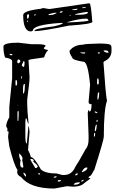

<svg xmlns="http://www.w3.org/2000/svg" viewBox="-25 -1092 671 1121"><path d="M82 -842.8 157.2 -834H188.5Q241.2 -834 241.2 -824.2L230.5 -811.5V-810.5Q230.5 -804.7 254.9 -799.8V-796.9Q242.2 -788.1 232.4 -756.8L152.3 -745.1Q152.3 -743.2 141.6 -742.2V-740.2L147.5 -640.6Q147.5 -612.3 133.8 -510.7V-485.4Q133.8 -448.2 141.6 -373L140.6 -371.1H138.7L129.9 -400.4H125L123 -379.9V-302.7Q123 -254.9 129.9 -254.9H131.8L140.6 -352.5L141.6 -353.5H143.6L147.5 -321.3L138.7 -216.8Q150.4 -195.3 155.3 -174.8Q174.8 -174.8 213.9 -102.5Q240.2 -79.1 305.7 -79.1L338.9 -70.3H348.6Q394.5 -70.3 415 -118.2Q429.7 -138.7 473.6 -218.8Q492.2 -239.3 492.2 -278.3V-300.8L487.3 -432.6L490.2 -449.2Q494.1 -449.2 496.1 -441.4H499Q508.8 -441.4 509.8 -483.4Q492.2 -483.4 492.2 -496.1L501 -596.7Q488.3 -731.4 462.9 -731.4Q396.5 -741.2 396.5 -756.8Q380.9 -778.3 380.9 -794.9Q407.2 -831.1 461.9 -831.1Q461.9 -835.9 557.6 -837.9Q624 -837.9 624 -824.2L626 -815.4V-794.9Q626 -752.9 583 -733.4L579.1 -728.5V-726.6Q591.8 -539.1 599.6 -503.9Q581.1 -450.2 581.1 -293.9Q581.1 -275.4 526.4 -102.5Q506.8 -66.4 503.9 -66.4Q496.1 -63.5 492.2 -56.6V-52.7H502.9V-51.8Q500 -45.9 468.8 -24.4Q447.3 -2 401.4 -2L366.2 -4.9L292 8.8Q151.4 8.8 97.7 -58.6Q75.2 -69.3 75.2 -86.9L77.1 -99.6Q56.6 -128.9 29.3 -237.3L22.5 -289.1V-297.9L25.4 -323.2L17.6 -326.2L18.6 -339.8L10.7 -355.5Q12.7 -378.9 29.3 -407.2V-468.8L45.9 -635.7V-733.4Q45.9 -750 4.9 -755.9Q-4.9 -781.2 -4.9 -820.3Q-4.9 -842.8 82 -842.8ZM579.1 -794.9Q589.8 -784.2 603.5 -784.2H608.4Q608.4 -797.9 589.8 -797.9H583ZM444.3 -786.1V-783.2L460 -779.3H469.7L473.6 -783.2L469.7 -786.1ZM544.9 -783.2 548.8 -779.3H555.7L558.6 -783.2L555.7 -786.1H548.8ZM31.2 -777.3V-774.4Q32.2 -769.5 41 -769.5H44.9L47.9 -772.5Q45.9 -777.3 38.1 -777.3ZM80.1 -745.1Q75.2 -736.3 75.2 -728.5L80.1 -722.7H84Q93.8 -728.5 93.8 -735.4Q90.8 -745.1 80.1 -745.1ZM113.3 -736.3 102.5 -712.9V-710.9Q107.4 -701.2 114.3 -701.2Q118.2 -707 118.2 -719.7V-731.4ZM97.7 -633.8V-632.8H100.6L104.5 -647.5H102.5Q97.7 -646.5 97.7 -633.8ZM543.9 -633.8 542 -626V-601.6L544.9 -598.6H546.9Q551.8 -599.6 551.8 -608.4V-619.1L548.8 -633.8ZM66.4 -624 65.4 -615.2V-601.6L66.4 -592.8H70.3Q75.2 -592.8 75.2 -610.4Q74.2 -624 70.3 -624ZM109.4 -574.2V-546.9H114.3Q120.1 -562.5 120.1 -585V-601.6H116.2Q110.4 -601.6 109.4 -574.2ZM546.9 -551.8 543.9 -526.4V-510.7H548.8Q553.7 -529.3 553.7 -542V-551.8ZM79.1 -476.6V-473.6H82ZM79.1 -444.3 77.1 -435.5V-386.7H82L84 -420.9V-441.4L80.1 -444.3ZM528.3 -441.4V-437.5Q528.3 -434.6 542 -430.7L543.9 -432.6V-434.6Q536.1 -441.4 530.3 -441.4ZM540 -391.6 538.1 -382.8V-380.9H543.9L544.9 -389.6V-391.6ZM528.3 -326.2H531.2Q538.1 -326.2 540 -364.3H538.1Q530.3 -362.3 528.3 -326.2ZM523.4 -302.7V-293.9H524.4Q530.3 -294.9 530.3 -307.6V-316.4H528.3Q523.4 -315.4 523.4 -302.7ZM86.9 -195.3V-188.5Q86.9 -172.9 95.7 -155.3Q92.8 -148.4 92.8 -136.7V-129.9Q94.7 -113.3 107.4 -113.3L111.3 -116.2V-118.2Q107.4 -149.4 104.5 -155.3L106.4 -166V-168Q106.4 -177.7 88.9 -195.3ZM152.3 -164.1V-162.1Q152.3 -157.2 179.7 -113.3V-111.3H188.5L195.3 -118.2V-120.1Q195.3 -127.9 168.9 -148.4V-150.4L172.9 -155.3Q168.9 -164.1 155.3 -164.1ZM453.1 -88.9 455.1 -86.9H456.1Q485.4 -97.7 485.4 -113.3L480.5 -114.3Q464.8 -114.3 453.1 -88.9ZM111.3 -80.1Q118.2 -64.5 125 -61.5H127V-66.4Q127 -76.2 114.3 -84ZM198.2 -79.1V-77.1L202.1 -73.2H209V-77.1L203.1 -82H202.1ZM414.1 -68.4H417Q425.8 -68.4 428.7 -75.2V-80.1H427.7Q414.1 -79.1 414.1 -68.4ZM289.1 -59.6V-54.7H291Q302.7 -54.7 304.7 -59.6V-63.5H302.7ZM449.2 -34.2V-32.2H451.2Q460 -32.2 462.9 -39.1V-43H461.9Q450.2 -38.1 449.2 -34.2ZM312.5 -39.1V-32.2H319.3Q328.1 -32.2 330.1 -38.1V-41H325.2ZM405.3 -15.6V-13.7H417Q441.4 -16.6 441.4 -27.3H434.6Q412.1 -27.3 405.3 -15.6ZM498 -1072.3Q505.9 -1072.3 513.7 -965.8H515.6Q515.6 -951.2 377 -942.4Q221.7 -910.2 176.8 -910.2V-913.1Q176.8 -924.8 291 -938.5Q340.8 -950.2 340.8 -956.1V-958H327.1Q167 -947.3 167 -913.1L156.2 -908.2Q110.4 -908.2 110.4 -1003.9Q110.4 -1029.3 215.8 -1041Q215.8 -1043.9 229.5 -1044.9L256.8 -1040H269.5L491.2 -1072.3ZM455.1 -1047.9V-1044.9H467.8L475.6 -1046.9V-1049.8H463.9ZM395.5 -1033.2H413.1Q425.8 -1033.2 427.7 -1040V-1041H424.8Q395.5 -1038.1 395.5 -1033.2ZM324.2 -1020.5V-1017.6H325.2Q338.9 -1017.6 340.8 -1024.4V-1026.4H334Q324.2 -1024.4 324.2 -1020.5ZM411.1 -1005.9H440.4Q484.4 -1006.8 488.3 -1017.6V-1020.5L481.4 -1022.5Q411.1 -1011.7 411.1 -1005.9ZM258.8 -1008.8V-1003.9H260.7Q289.1 -1003.9 304.7 -1015.6V-1017.6H301.8Q286.1 -1017.6 258.8 -1008.8ZM132.8 -1003.9V-986.3L135.7 -983.4H137.7Q142.6 -983.4 144.5 -1000V-1005.9L140.6 -1008.8H137.7ZM173.8 -1003.9V-1002H180.7L183.6 -1005.9V-1008.8H178.7ZM381.8 -1003.9V-1000H388.7L385.7 -1003.9ZM368.2 -960.9H370.1Q491.2 -965.8 491.2 -972.7V-974.6Q490.2 -979.5 482.4 -983.4H481.4Q436.5 -983.4 368.2 -962.9ZM132.8 -967.8V-964.8H135.7L139.6 -967.8V-971.7H135.7Z"/></svg>

Font: Love Ya Like A Sister
Style: Regular
Weight: 400
Designer: Kimberly Geswein
Foundry: Kimberly Geswein
Version: Version 1.002 2007